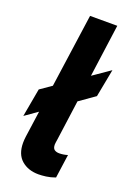

<svg xmlns="http://www.w3.org/2000/svg" viewBox="-138 -751 566 815"><g transform="rotate(20 145.0 -343.5)"><path d="M146 10Q99 10 69 -16Q39 -42 39 -94Q39 -100 39.5 -107.5Q40 -115 41 -122L122 -697H245L171 -156Q170 -149 169 -143Q168 -137 168 -133Q168 -116 176.5 -110Q185 -104 198 -104Q207 -104 217 -105.5Q227 -107 236 -110L221 -3Q199 5 179.5 7.5Q160 10 146 10ZM1 -201 24 -329 290 -513 266 -387Z"/></g></svg>

Font: Hanken Grotesk
Style: Bold Italic
Weight: 700
Italic angle: -8°
Designer: Alfredo Marco Pradil
Foundry: Hanken Design Co.
Version: Version 3.013